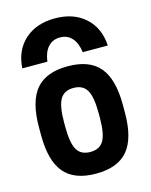

<svg xmlns="http://www.w3.org/2000/svg" viewBox="-117 -847 734 933"><g transform="rotate(-15 250.0 -380.5)"><path d="M250 -771Q344 -771 402 -718.5Q460 -666 465 -577H339Q333 -624 310 -649.5Q287 -675 250 -675Q213 -675 190 -649.5Q167 -624 161 -577H35Q40 -666 98 -718.5Q156 -771 250 -771ZM250 10Q141 10 90 -50.5Q39 -111 39 -240V-280Q39 -409 90 -469.5Q141 -530 250 -530Q359 -530 410 -469.5Q461 -409 461 -280V-240Q461 -111 410 -50.5Q359 10 250 10ZM250 -99Q297 -99 317 -133Q337 -167 337 -249V-271Q337 -353 317 -387Q297 -421 250 -421Q203 -421 183 -387Q163 -353 163 -271V-249Q163 -167 183 -133Q203 -99 250 -99Z"/></g></svg>

Font: M PLUS Code Latin SemiBold
Style: Regular
Weight: 600
Designer: Coji Morishita
Foundry: UNDERFOREST DESIGN
Version: Version 1.002; ttfautohint (v1.8.3)